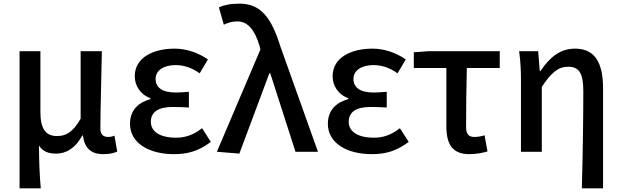

<svg xmlns="http://www.w3.org/2000/svg" viewBox="-20 -830 3397 1050"><path d="M87 200H203C196 117 194 66 193 -34C217 2 249 10 288 10C344 10 394 -22 430 -89H433C443 -19 478 13 545 13C581 13 602 7 621 -1L606 -88C594 -83 582 -81 573 -81C546 -81 529 -93 529 -126C529 -246 535 -407 537 -550H421V-181C377 -103 337 -86 292 -86C228 -86 201 -128 201 -218V-550H87Z M931 13C1006 13 1065 -3 1133 -54L1085 -129C1036 -90 990 -77 943 -77C855 -77 805 -110 805 -164C805 -217 845 -245 924 -245C952 -245 981 -244 1013 -242V-328C986 -326 963 -324 941 -324C865 -324 831 -353 831 -398C831 -447 878 -474 940 -474C988 -474 1032 -458 1072 -429L1117 -505C1065 -541 1001 -564 935 -564C819 -564 717 -516 717 -413C717 -363 746 -313 803 -293V-288C740 -271 691 -230 691 -153C691 -48 794 13 931 13Z M1289 10 1453 -429H1458L1596 0H1719L1514 -574C1465 -733 1406 -810 1291 -810C1236 -810 1206 -802 1177 -790L1204 -695C1226 -705 1246 -713 1278 -713C1335 -713 1373 -667 1399 -580L1404 -559L1166 0Z M2013 13C2088 13 2147 -3 2215 -54L2167 -129C2118 -90 2072 -77 2025 -77C1937 -77 1887 -110 1887 -164C1887 -217 1927 -245 2006 -245C2034 -245 2063 -244 2095 -242V-328C2068 -326 2045 -324 2023 -324C1947 -324 1913 -353 1913 -398C1913 -447 1960 -474 2022 -474C2070 -474 2114 -458 2154 -429L2199 -505C2147 -541 2083 -564 2017 -564C1901 -564 1799 -516 1799 -413C1799 -363 1828 -313 1885 -293V-288C1822 -271 1773 -230 1773 -153C1773 -48 1876 13 2013 13Z M2546 13C2585 13 2620 6 2646 -2L2630 -90C2610 -84 2592 -81 2574 -81C2545 -81 2529 -95 2529 -134C2529 -230 2530 -343 2533 -458H2713V-550H2323L2243 -544V-458H2421V-140C2421 -43 2453 13 2546 13Z M3162 200H3278V-346C3278 -486 3234 -564 3125 -564C3045 -564 2989 -520 2935 -441H2932L2923 -550H2819C2827 -492 2829 -438 2829 -394V0H2943V-355C2997 -436 3034 -465 3088 -465C3148 -465 3170 -427 3170 -332C3170 -183 3167 23 3162 200Z"/></svg>

Font: Source Han Sans KR Medium
Style: Regular
Weight: 500
Designer: Ryoko NISHIZUKA (kana & ideographs); Paul D. Hunt (Latin, Greek & Cyrillic); Wenlong ZHANG (bopomofo); Sandoll Communica
Foundry: Adobe Systems Incorporated
Version: Version 1.001;PS 1.001;hotconv 1.0.78;makeotf.lib2.5.61930